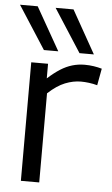

<svg xmlns="http://www.w3.org/2000/svg" viewBox="-65 -827 506 865"><g transform="rotate(5 187.5 -395.0)"><path d="M139 -536V-470Q169 -497 195 -513.5Q221 -530 248 -538Q275 -546 304 -546Q325 -546 345 -543Q365 -540 382 -535L368 -459Q350 -464 330.5 -466.5Q311 -469 294 -469Q259 -469 222.5 -454.5Q186 -440 146 -403V0H63V-536ZM115 -596 -10 -790H70L180 -596ZM276 -596 151 -790H232L341 -596Z"/></g></svg>

Font: Georama ExtraCondensed Thin
Style: Regular
Weight: 400
Version: Version 1.001